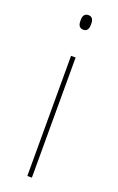

<svg xmlns="http://www.w3.org/2000/svg" viewBox="-132 -691 448 729"><g transform="rotate(20 92.0 -327.0)"><path d="M83 0V-485.5H101.5V0ZM92.5 -594.5Q82 -594.5 76.5 -601.2Q71 -608 71 -622V-626.5Q71 -640 76.5 -646.8Q82 -653.5 92.5 -653.5Q103 -653.5 108.2 -646.8Q113.5 -640 113.5 -626.5V-622Q113.5 -608 108.2 -601.2Q103 -594.5 92.5 -594.5Z"/></g></svg>

Font: Anek Latin Thin
Style: Regular
Weight: 250
Designer: Yesha Goshar
Foundry: Ek Type
Version: Version 1.003